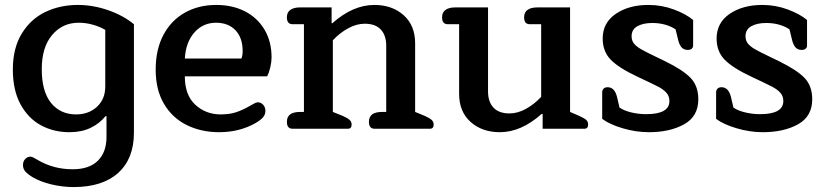

<svg xmlns="http://www.w3.org/2000/svg" viewBox="-20 -521 3343 777"><path d="M112 196Q92 184 82.5 173Q73 162 73 147Q73 132 82 122.5Q91 113 103 113Q108 113 115 116.5Q122 120 132 126Q196 164 274 164Q341 164 376 129.5Q411 95 411 33V-51H407Q383 -21 346.5 -3.5Q310 14 261 14Q198 14 146.5 -13.5Q95 -41 63.5 -98Q32 -155 32 -240Q32 -326 68 -385Q104 -444 163.5 -472.5Q223 -501 295 -501Q356 -501 417 -480Q478 -459 522 -423V16Q522 121 458.5 178.5Q395 236 278 236Q232 236 187 225Q142 214 112 196ZM406 -171V-400Q384 -413 356 -421Q328 -429 298 -429Q233 -429 191 -379.5Q149 -330 149 -241Q149 -151 186.5 -104.5Q224 -58 288 -58Q339 -58 372.5 -89Q406 -120 406 -171Z M610 -239Q610 -321 641.5 -380Q673 -439 728.5 -470Q784 -501 855 -501Q921 -501 971.5 -475Q1022 -449 1050.5 -401Q1079 -353 1079 -289Q1079 -271 1074 -249Q1069 -227 1061 -212H728Q728 -136 770.5 -97Q813 -58 873 -58Q908 -58 934.5 -66.5Q961 -75 994 -94Q998 -96 1007.5 -101.5Q1017 -107 1023 -107Q1036 -107 1045 -97Q1054 -87 1054 -72Q1054 -58 1045 -47Q1036 -36 1016 -24Q950 14 867 14Q794 14 735.5 -15Q677 -44 643.5 -101Q610 -158 610 -239ZM957 -284Q962 -297 962 -314Q962 -368 933 -398.5Q904 -429 854 -429Q802 -429 767 -390Q732 -351 728 -284Z M1141 -28Q1141 -68 1194 -68H1210V-423H1164Q1141 -423 1141 -451Q1141 -471 1155 -481Q1169 -491 1194 -491H1322V-427H1325Q1408 -501 1495 -501Q1567 -501 1613.5 -459.5Q1660 -418 1660 -346V-68L1699 -52Q1719 -43 1727 -35.5Q1735 -28 1735 -17Q1735 0 1720 0H1496Q1473 0 1473 -28Q1473 -68 1526 -68H1543V-336Q1543 -378 1521 -401.5Q1499 -425 1456 -425Q1423 -425 1389 -406.5Q1355 -388 1327 -358V-68L1367 -52Q1387 -43 1395 -35.5Q1403 -28 1403 -17Q1403 0 1388 0H1164Q1141 0 1141 -28Z M1838 -141V-423H1792Q1769 -423 1769 -451Q1769 -471 1783 -481Q1797 -491 1822 -491H1955V-151Q1955 -109 1977 -85.5Q1999 -62 2042 -62Q2075 -62 2108.5 -80.5Q2142 -99 2170 -129V-423H2124Q2101 -423 2101 -451Q2101 -471 2115 -481Q2129 -491 2154 -491H2287V-68L2324 -52Q2344 -43 2352 -36Q2360 -29 2360 -17Q2360 0 2345 0H2176V-60H2172Q2089 14 2003 14Q1931 14 1884.5 -27.5Q1838 -69 1838 -141Z M2417 -40V-148Q2417 -156 2422.5 -162Q2428 -168 2439 -168Q2467 -168 2477 -129L2487 -86Q2503 -74 2533 -66.5Q2563 -59 2595 -59Q2689 -59 2689 -112Q2689 -132 2677 -145.5Q2665 -159 2644 -170Q2623 -181 2561 -210Q2484 -246 2451.5 -279.5Q2419 -313 2419 -365Q2419 -429 2472 -465Q2525 -501 2604 -501Q2658 -501 2707.5 -482.5Q2757 -464 2785 -440V-337Q2785 -329 2779.5 -324Q2774 -319 2763 -319Q2748 -319 2739 -328.5Q2730 -338 2725 -357L2714 -402Q2697 -414 2672.5 -421Q2648 -428 2620 -428Q2583 -428 2559.5 -415Q2536 -402 2536 -374Q2536 -357 2545.5 -345Q2555 -333 2574 -322Q2593 -311 2637 -290L2670 -274Q2744 -238 2775 -205.5Q2806 -173 2806 -119Q2806 -50 2748.5 -18Q2691 14 2606 14Q2553 14 2499.5 -2Q2446 -18 2417 -40Z M2878 -40V-148Q2878 -156 2883.5 -162Q2889 -168 2900 -168Q2928 -168 2938 -129L2948 -86Q2964 -74 2994 -66.5Q3024 -59 3056 -59Q3150 -59 3150 -112Q3150 -132 3138 -145.5Q3126 -159 3105 -170Q3084 -181 3022 -210Q2945 -246 2912.5 -279.5Q2880 -313 2880 -365Q2880 -429 2933 -465Q2986 -501 3065 -501Q3119 -501 3168.5 -482.5Q3218 -464 3246 -440V-337Q3246 -329 3240.5 -324Q3235 -319 3224 -319Q3209 -319 3200 -328.5Q3191 -338 3186 -357L3175 -402Q3158 -414 3133.5 -421Q3109 -428 3081 -428Q3044 -428 3020.5 -415Q2997 -402 2997 -374Q2997 -357 3006.5 -345Q3016 -333 3035 -322Q3054 -311 3098 -290L3131 -274Q3205 -238 3236 -205.5Q3267 -173 3267 -119Q3267 -50 3209.5 -18Q3152 14 3067 14Q3014 14 2960.5 -2Q2907 -18 2878 -40Z"/></svg>

Font: Maitree Semibold
Style: Regular
Weight: 600
Designer: CadsonDemak Team
Foundry: CadsonDemak
Version: Version 1.000